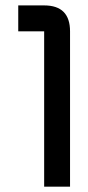

<svg xmlns="http://www.w3.org/2000/svg" viewBox="-20 -704 333 724"><path d="M244.1 -585.9V0H146.5V-585.9H48.8V-683.6H146.5Q244.1 -683.6 244.1 -585.9Z"/></svg>

Font: BabelStone Runic Short Twig
Style: Regular
Weight: 400
Designer: Andrew West
Foundry: BabelStone
Version: Version 3.003;March 14, 2022